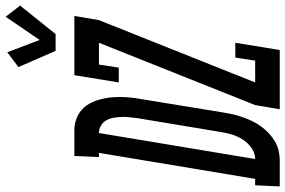

<svg xmlns="http://www.w3.org/2000/svg" viewBox="-244 -834 1021 687"><g transform="rotate(-90 266.5 -490.5)"><path d="M-57 0 -53 -88H-30L63 -647H48L52 -735H83H148Q174 -734 196.5 -722.5Q219 -711 232.5 -691.5Q246 -672 253 -647.5Q260 -623 262 -597.5Q264 -572 262 -545.5Q260 -519 255 -493L207 -199Q204 -181 200 -164Q196 -147 190 -130.5Q184 -114 176 -97.5Q168 -81 157 -66Q146 -51 132.5 -38.5Q119 -26 103.5 -17Q88 -8 70.5 -4Q53 0 36 0ZM41 -88Q62 -88 80.5 -101Q99 -114 111 -133Q123 -152 129 -172Q135 -192 138 -213L187 -508Q189 -522 190.5 -537Q192 -552 191.5 -566.5Q191 -581 188.5 -595Q186 -609 179.5 -620.5Q173 -632 161 -639.5Q149 -647 135 -647H134ZM428 -802 370 -935 423 -975 467 -859 550 -981 590 -929 488 -802ZM219 0 234 -88 457 -647H379L368 -576H315L341 -735H553L538 -647L315 -88H393L404 -159H457L431 0Z"/></g></svg>

Font: Iosevka Slab Semibold Oblique
Style: Regular
Weight: 600
Italic angle: -9°
Monospace: yes
Designer: Belleve Invis
Foundry: Belleve Invis
Version: Version 11.1.1; ttfautohint (v1.8.3)